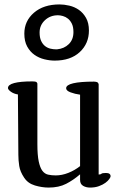

<svg xmlns="http://www.w3.org/2000/svg" viewBox="-20 -832 542 868"><path d="M89 -29Q71 -56 67 -81.5Q63 -107 63 -132L61 -405Q42 -408 29 -417.5Q16 -427 16 -434Q16 -449 44 -456.5Q72 -464 125 -464Q136 -464 141.5 -462.5Q147 -461 149 -454V-180Q149 -131 155 -102.5Q161 -74 171.5 -60Q182 -46 197.5 -42.5Q213 -39 232 -39Q260 -39 289 -50.5Q318 -62 342 -81V-404Q319 -407 299 -414.5Q279 -422 279 -433Q279 -448 311 -455.5Q343 -463 404 -463Q412 -463 418 -461Q424 -459 426 -451V-43Q435 -43 438.5 -46.5Q442 -50 459 -50Q480 -50 480 -35Q480 -31 474 -22.5Q468 -14 456.5 -5.5Q445 3 427.5 9.5Q410 16 387 16Q369 16 355.5 8Q342 0 342 -19V-44Q312 -18 279 -1Q246 16 200 16Q170 16 138 6.5Q106 -3 89 -29ZM227 -558Q205 -558 180.5 -564Q156 -570 136 -584Q116 -598 103 -621.5Q90 -645 90 -680Q90 -737 133.5 -774.5Q177 -812 249 -812Q270 -812 293.5 -806.5Q317 -801 336.5 -787.5Q356 -774 369 -751Q382 -728 382 -694Q382 -635 340.5 -596.5Q299 -558 227 -558ZM232 -609H238Q270 -612 291 -632.5Q312 -653 312 -687Q312 -710 305 -724.5Q298 -739 287.5 -747.5Q277 -756 264.5 -759.5Q252 -763 242 -763Q207 -763 183 -740.5Q159 -718 159 -685Q159 -662 166 -647Q173 -632 184 -623.5Q195 -615 208 -612Q221 -609 232 -609Z"/></svg>

Font: Asar
Style: Regular
Weight: 400
Designer: Eben Sorkin
Foundry: Eben Sorkin, Pria Ravichandran
Version: Version 1.003; ttfautohint (v1.3) -l 8 -r 50 -G 0 -x 0 -H 45